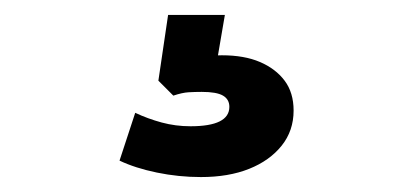

<svg xmlns="http://www.w3.org/2000/svg" viewBox="-20 -40 540 257"><path d="M249 197Q219 197 190 191Q161 185 140 175L161 111Q178 119 196.5 124Q215 129 235 129Q261 129 274 122.5Q287 116 287 103Q287 93 278.5 88Q270 83 250 83Q241 83 232.5 83.5Q224 84 212 88L192 68L205 -20H281L268 56L231 42Q243 38 255 36Q267 34 277 34Q307 34 328 43Q349 52 361 68Q373 84 373 108Q373 135 357 155Q341 175 313.5 186Q286 197 249 197Z"/></svg>

Font: Nunito Sans 12pt ExtraLight 12pt ExtraBold
Style: Regular
Weight: 800
Version: Version 3.101;gftools[0.9.27]